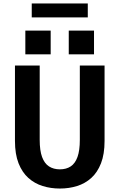

<svg xmlns="http://www.w3.org/2000/svg" viewBox="-20 -1079 690 1110"><path d="M326 11Q273.5 11 226.8 -3.5Q180 -18 144 -50.2Q108 -82.5 87.2 -135.2Q66.5 -188 66.5 -264V-700H209.5V-270.5Q209.5 -209 223.2 -171.5Q237 -134 263.2 -117Q289.5 -100 326 -100Q363 -100 388.8 -117Q414.5 -134 428 -171.5Q441.5 -209 441.5 -270.5V-700H584.5V-264Q584.5 -188 564 -135.2Q543.5 -82.5 507.8 -50.2Q472 -18 425.5 -3.5Q379 11 326 11ZM126.5 -902H273V-765H126.5ZM377.5 -902H523.5V-765H377.5ZM163.5 -978.5V-1059H487.5V-978.5Z"/></svg>

Font: Trispace Thin SemiBold
Style: Regular
Weight: 600
Version: Version 1.210